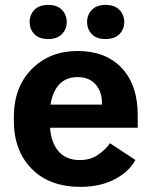

<svg xmlns="http://www.w3.org/2000/svg" viewBox="-20 -735 601 770"><path d="M98.9 -646.5Q98.9 -675.8 118 -695.6Q137.2 -715.3 173.1 -715.3Q209 -715.3 228.3 -695.6Q247.6 -675.8 247.6 -646.5Q247.6 -617.9 228.3 -598.1Q209 -578.4 172.9 -578.4Q137 -578.4 117.9 -598.1Q98.9 -617.9 98.9 -646.5ZM329.3 -646.5Q329.3 -675.8 348.4 -695.6Q367.4 -715.3 403.6 -715.3Q439.5 -715.3 458.9 -695.6Q478.3 -675.8 478.3 -646.5Q478.3 -617.9 458.9 -598.1Q439.5 -578.4 403.3 -578.4Q367.2 -578.4 348.3 -598.1Q329.3 -617.9 329.3 -646.5ZM35.6 -250.5V-266.1Q35.6 -385.5 107.5 -458Q179.4 -530.5 291.3 -530.5Q403.8 -530.5 468 -462.5Q532.2 -394.5 532.2 -274.7V-222.7H134.5V-315.4H388.7V-324.2Q388.9 -366.9 363.4 -396.4Q337.9 -425.8 291 -425.8Q236.6 -425.8 208.3 -385.1Q179.9 -344.5 179.9 -273.9V-242.9Q179.9 -174.1 210.4 -133.5Q241 -93 300.5 -93Q341.8 -93 372.1 -113.5Q402.3 -134 421.1 -160.6L522.9 -93.5Q498.5 -46.9 440.3 -16.2Q382.1 14.4 303.2 14.4Q178.2 14.4 106.9 -58.2Q35.6 -130.9 35.6 -250.5Z"/></svg>

Font: RobotoFlex
Style: Regular
Weight: 400
Designer: Berlow after Robertson
Foundry: Google
Version: Version 2.136